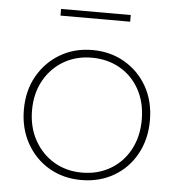

<svg xmlns="http://www.w3.org/2000/svg" viewBox="-50 -724 714 774"><g transform="rotate(5 307.0 -337.0)"><path d="M307 3Q234 3 176.5 -30.5Q119 -64 85.5 -124Q52 -184 52 -260Q52 -337 85.5 -396Q119 -455 176.5 -489Q234 -523 307 -523Q380 -523 438 -489Q496 -455 529 -396Q562 -337 562 -260Q562 -184 529 -124Q496 -64 438 -30.5Q380 3 307 3ZM307 -27Q371 -27 421.5 -56.5Q472 -86 500.5 -139Q529 -192 529 -260Q529 -329 500.5 -381.5Q472 -434 421.5 -463Q371 -492 307 -492Q244 -492 194 -463Q144 -434 114.5 -381.5Q85 -329 85 -260Q85 -192 114.5 -139Q144 -86 194 -56.5Q244 -27 307 -27ZM166 -650V-677H448V-650Z"/></g></svg>

Font: Montserrat Thin ExtraLight
Style: Regular
Weight: 250
Version: Version 9.000